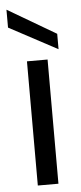

<svg xmlns="http://www.w3.org/2000/svg" viewBox="-55 -813 357 844"><g transform="rotate(-5 123.0 -391.0)"><path d="M168 -548V0H77V-548ZM220 -657V-589L7 -703V-782Z"/></g></svg>

Font: Poppins A&M
Style: Regular-A&M
Weight: 400
Designer: Ninad Kale (Devanagari), Jonny Pinhorn (Latin)
Foundry: Indian Type Foundry
Version: 4.004